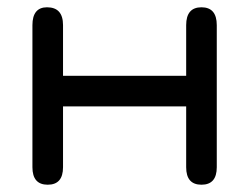

<svg xmlns="http://www.w3.org/2000/svg" viewBox="-20 -494 684 527"><path d="M111 13C139 13 153 -3 153 -35C153 -35 153 -202 153 -202C153 -202 491 -202 491 -202C491 -202 491 -35 491 -35C491 -35 491 -35 491 -35C491 -3 505 13 533 13C533 13 533 13 533 13C561 13 575 -3 575 -35C575 -35 575 -425 575 -425C575 -425 575 -425 575 -425C575 -457.5 561 -474 533 -474C533 -474 533 -474 533 -474C505 -474 491 -457.5 491 -425C491 -425 491 -286 491 -286C491 -286 153 -286 153 -286C153 -286 153 -425 153 -425C153 -425 153 -425 153 -425C153 -457.5 138.5 -474 109 -474C109 -474 109 -474 109 -474C82.5 -474 69 -457.5 69 -425C69 -425 69 -35 69 -35C69 -35 69 -35 69 -35C69 -3 83 13 111 13C111 13 111 13 111 13Z"/></svg>

Font: Jura-Fortis-Bold
Style: Bold
Weight: 500
Designer: Daniel Johnson, Alexei Vanyashin, Mirko Velimirovic
Foundry: Daniel Johnson
Version: ""